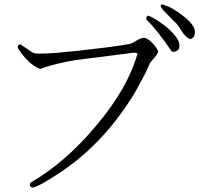

<svg xmlns="http://www.w3.org/2000/svg" viewBox="-20 -788 960 872"><path d="M845 -610Q824 -616 803 -650Q786 -679 774 -688L722 -741Q701 -765 716 -768Q760 -757 813 -715Q877 -665 863 -628Q858 -614 845 -610ZM761 -553Q694 -652 644 -700Q644 -717 655 -717Q719 -686 764 -639Q795 -606 795 -582Q795 -554 768 -553Q765 -553 761 -553ZM115 54 118 42Q279 -51 420 -221Q561 -389 605 -546L590 -549L323 -515Q231 -500 162 -475Q109 -495 61 -570Q59 -585 72 -587L127 -550Q133 -547 137 -546Q189 -538 466 -573Q545 -583 572 -589Q579 -591 608 -608Q631 -622 648 -612Q670 -599 689 -572Q698 -560 698 -553Q698 -544 673 -516Q664 -506 661 -501L641 -457Q609 -394 580 -347Q438 -122 237 6L221 16Q166 52 134 63Q122 67 115 54Z"/></svg>

Font: cwTeXKai
Style: Medium
Weight: 500
Version: Version 1.17